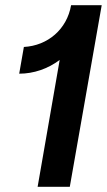

<svg xmlns="http://www.w3.org/2000/svg" viewBox="-20 -720 412 740"><path d="M125 0H249L372 -700H254C238 -607 164 -544 72 -539L54 -436C110 -436 165 -455 210 -489Z"/></svg>

Font: Fixel Text 20240404 SemiBold
Style: Italic
Weight: 600
Width: 4
Italic angle: -10°
Designer: AlfaBravo + MacPaw
Foundry: Kyrylo Tkachov, Marchela Mozhyna, Serhii Makarenko, Maria Weinstein, Zakhar Kryvoshyya
Version: Version 1.211;Glyphs 3.2 (3225)